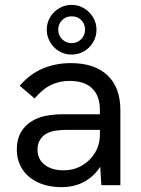

<svg xmlns="http://www.w3.org/2000/svg" viewBox="-20 -760 580 788"><path d="M396 0 390 -99V-309Q390 -366 358.5 -397Q327 -428 265 -428Q225 -428 190 -411.5Q155 -395 122 -356L61 -408Q102 -456 155 -478.5Q208 -501 271 -501Q368 -501 421 -451Q474 -401 474 -309V0ZM233 8Q177 8 135.5 -11.5Q94 -31 71.5 -66Q49 -101 49 -147Q49 -188 65.5 -216.5Q82 -245 108 -261Q134 -278 167.5 -284.5Q201 -291 238 -291H398V-227H250Q228 -227 204 -223Q180 -219 162 -206Q149 -196 141.5 -181Q134 -166 134 -146Q134 -107 163 -84Q192 -61 241 -61Q282 -61 315.5 -80Q349 -99 369.5 -132.5Q390 -166 390 -208L425 -172Q419 -119 393 -78Q367 -37 326.5 -14.5Q286 8 233 8ZM274 -536Q245 -536 222 -550Q199 -564 185.5 -587.5Q172 -611 172 -638Q172 -666 185.5 -689Q199 -712 222.5 -726Q246 -740 274 -740Q302 -740 325 -726Q348 -712 362 -689Q376 -666 376 -638Q376 -610 362 -586.5Q348 -563 325 -549.5Q302 -536 274 -536ZM274 -583Q297 -583 313 -599Q329 -615 329 -638Q329 -662 313.5 -677.5Q298 -693 274 -693Q250 -693 234.5 -677Q219 -661 219 -638Q219 -615 235 -599Q251 -583 274 -583Z"/></svg>

Font: Hanken Grotesk
Style: Regular
Weight: 400
Designer: Alfredo Marco Pradil
Foundry: Hanken Design Co.
Version: Version 3.013